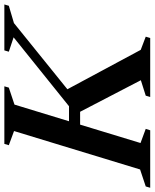

<svg xmlns="http://www.w3.org/2000/svg" viewBox="42 -776 710 882"><g transform="rotate(-90 397.0 -335.0)"><path d="M609 -43.5 669.5 -20.5 663.5 0H392.5L398.5 -20.5L469.5 -43L324.5 -322H265.5L181 -44.5L246 -20.5L239.5 0H-24.5L-18.5 -20.5L59.5 -46.5L236 -625.5L171 -649.5L177 -670H441.5L435.5 -649.5L357.5 -623.5L281 -373H350L666.5 -627.5L600.5 -649.5L606.5 -670H817.5L811.5 -649.5L732 -626L428 -380.5Z"/></g></svg>

Font: Newsreader Text SemiBold
Style: Italic
Weight: 600
Italic angle: -17°
Designer: Hugues Gentile
Foundry: Production Type
Version: Version 1.001